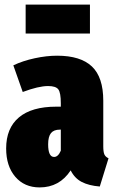

<svg xmlns="http://www.w3.org/2000/svg" viewBox="-20 -797 500 837"><path d="M372.1 -776.9V-650.9H91.8V-776.9ZM430.2 -159.2Q430.2 -135.3 434.8 -124.3Q439.5 -113.3 453.1 -106.9L415 16.1Q367.2 12.2 336.2 -3.9Q305.2 -20 288.1 -54.2Q239.3 20 152.8 20Q86.4 20 46.6 -26.4Q6.8 -72.8 6.8 -149.9Q6.8 -238.3 62.5 -285.2Q118.2 -332 225.1 -332H245.1V-347.2Q245.1 -392.6 234.4 -407.2Q223.6 -421.9 189.9 -421.9Q147.9 -421.9 79.1 -396L38.1 -512.2Q79.1 -531.7 131.1 -543Q183.1 -554.2 229 -554.2Q331.1 -554.2 380.6 -507.3Q430.2 -460.4 430.2 -357.9ZM215.8 -112.8Q233.4 -112.8 245.1 -140.1V-231.9H241.2Q214.4 -231.9 202.1 -216.6Q189.9 -201.2 189.9 -168Q189.9 -112.8 215.8 -112.8Z"/></svg>

Font: Fira Sans Compressed Heavy
Style: Regular
Weight: 900
Width: 1
Designer: Carrois Corporate & Edenspiekermann AG
Foundry: Carrois Corporate GbR & Edenspiekermann AG
Version: Version 4.203;PS 004.203;hotconv 1.0.88;makeotf.lib2.5.64775